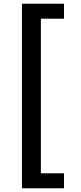

<svg xmlns="http://www.w3.org/2000/svg" viewBox="-20 -801 432 1021"><path d="M320.3 200.2H96.7V-781.2H320.3V-701.7H197.3V120.6H320.3Z"/></svg>

Font: Kanchenjunga Medium
Style: Regular
Weight: 500
Version: Version 2.001